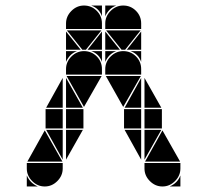

<svg xmlns="http://www.w3.org/2000/svg" viewBox="-20 -677 750 695"><path d="M284 -492Q311 -492 330 -473Q349 -454 349 -427V-407H219V-427Q219 -453 238.5 -472.5Q258 -492 284 -492ZM284 -657Q311 -657 330 -638Q349 -619 349 -592V-572H219V-592Q219 -618 238.5 -637.5Q258 -657 284 -657ZM142 -2Q116 -2 96.5 -21.5Q77 -41 77 -67V-87H207V-67Q207 -41 187.5 -21.5Q168 -2 142 -2ZM79 -92 142 -205 206 -92ZM348 -402 284 -290 221 -402ZM347 -567 291 -497H278L222 -567ZM282 -212H219V-282H282ZM207 -212H145V-282H207ZM219 -287V-395L280 -287ZM219 -207H280L219 -99ZM207 -207V-99L147 -207ZM207 -287H147L207 -395ZM219 -497V-563L272 -497ZM349 -497H297L349 -563ZM77 -42Q89 -14 117 -2H77ZM219 -492H259Q245 -487 235 -477Q225 -467 219 -453ZM349 -492V-453Q339 -482 310 -492ZM349 -657V-618Q339 -647 310 -657ZM568 -2Q542 -2 522.5 -21.5Q503 -41 503 -67V-87H633V-67Q633 -41 613.5 -21.5Q594 -2 568 -2ZM505 -92 568 -205 632 -92ZM566 -212H503V-282H566ZM503 -287V-395L564 -287ZM503 -207H564L503 -99ZM594 -2Q608 -8 618 -18Q628 -28 633 -42V-2ZM426 -492Q453 -492 472 -473Q491 -454 491 -427V-407H361V-427Q361 -453 380.5 -472.5Q400 -492 426 -492ZM426 -657Q453 -657 472 -638Q491 -619 491 -592V-572H361V-592Q361 -618 380.5 -637.5Q400 -657 426 -657ZM490 -402 426 -290 363 -402ZM489 -567 433 -497H420L364 -567ZM491 -212H429V-282H491ZM491 -207V-99L431 -207ZM491 -287H431L491 -395ZM361 -497V-563L414 -497ZM491 -497H439L491 -563ZM361 -492H401Q387 -487 377 -477Q367 -467 361 -453ZM361 -657H401Q387 -652 377 -642Q367 -632 361 -618ZM491 -492V-453Q481 -482 452 -492Z"/></svg>

Font: CAT DyFa
Style: Regular
Weight: 400
Designer: Peter Wiegel
Foundry: Peter Wiegel
Version: Version 1.001; ttfautohint (v1.3)